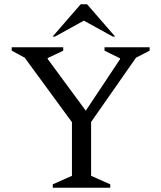

<svg xmlns="http://www.w3.org/2000/svg" viewBox="-20 -882 758 902"><path d="M228 0V-16L318 -56V-308L96 -611L35 -644V-660H277V-644L204 -609V-605L383 -362L544 -604V-608L471 -644V-660H683V-644L619 -611L408 -309V-56L498 -16V0ZM227 -710 359 -862H389L521 -710H510L374 -785L238 -710Z"/></svg>

Font: Spectral
Style: Regular
Weight: 400
Designer: Jean-Baptiste Levee
Foundry: Production Type
Version: Version 2.001